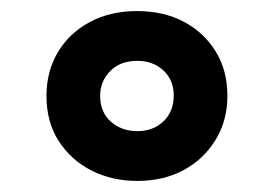

<svg xmlns="http://www.w3.org/2000/svg" viewBox="-20 -592 485 347"><path d="M228.1 -265Q183 -265 146 -283.5Q109 -302 86.5 -336.5Q64 -371 64 -418.7Q64 -463 84.5 -497.5Q105 -532 142 -552Q179 -572 227.6 -572Q275.1 -572 311.6 -553Q348 -534 369.5 -499.5Q391 -465 391 -418.9Q391 -374 369.5 -339Q348 -304 311.7 -284.5Q275.4 -265 228.1 -265ZM228.1 -355Q257 -355 275.5 -372.8Q294 -390.6 294 -419.2Q294 -447 275.5 -464.5Q257 -482 227.8 -482Q197 -482 179 -463.4Q161 -444.9 161 -419Q161 -389 180.5 -372Q200 -355 228.1 -355Z"/></svg>

Font: Noto Sans Devanagari
Style: Regular
Weight: 400
Designer: Jelle Bosma - Monotype Design Team
Foundry: Monotype Imaging Inc.
Version: Version 2.003